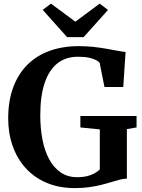

<svg xmlns="http://www.w3.org/2000/svg" viewBox="-20 -1000 764 1032"><path d="M382.5 11Q297 11 230.2 -17.5Q163.5 -46 117.5 -97Q71.5 -148 47.8 -216.2Q24 -284.5 24 -363.5Q24 -457 50.5 -529.2Q77 -601.5 126.5 -651.2Q176 -701 246.2 -726.5Q316.5 -752 404 -752Q445.5 -752 483.8 -747.8Q522 -743.5 555 -737.5Q588 -731.5 613.8 -726.8Q639.5 -722 655 -720.5L642.5 -532.5H541.5L515.5 -663Q510 -669.5 496.2 -677Q482.5 -684.5 458.5 -689.8Q434.5 -695 398.5 -695Q334 -695 289 -659.8Q244 -624.5 220.2 -554.5Q196.5 -484.5 196.5 -380Q196.5 -311.5 208 -251Q219.5 -190.5 243.8 -145Q268 -99.5 305.8 -73.5Q343.5 -47.5 396 -47.5Q423 -47.5 445.2 -52.5Q467.5 -57.5 485.2 -67Q503 -76.5 516.5 -89V-304.5L412 -315V-376.5H714V-315L662 -306V-40Q643.5 -39.5 622.8 -34Q602 -28.5 577.5 -21Q553 -13.5 523.8 -6.2Q494.5 1 459.5 6Q424.5 11 382.5 11ZM340.5 -800.5 209.5 -947 254 -980.5 385 -883.5 516 -980.5 560.5 -946.5 429.5 -800.5Z"/></svg>

Font: Merriweather 36pt
Style: Bold
Weight: 700
Designer: Eben Sorkin
Foundry: Eben Sorkin
Version: Version 2.100